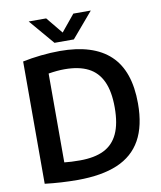

<svg xmlns="http://www.w3.org/2000/svg" viewBox="-101 -1027 933 1114"><g transform="rotate(-10 366.0 -470.5)"><path d="M73 -4.5V-725Q123 -735.5 181 -741.8Q239 -748 293 -748Q489.5 -748 588.2 -655Q687 -562 687 -370Q687 -238.5 640.5 -155.2Q594 -72 500.8 -32.5Q407.5 7 265.5 7Q170 7 73 -4.5ZM550 -370.5Q550 -465 522.5 -524.2Q495 -583.5 440.2 -611.2Q385.5 -639 301 -639Q258.5 -639 206.5 -630.5V-107Q245 -102.5 298.5 -102.5Q384.5 -102.5 439.8 -129.8Q495 -157 522.5 -216Q550 -275 550 -370.5ZM408 -948H511L385 -800H271L145 -948H248L328 -850.5Z"/></g></svg>

Font: Encode Sans SemiBold
Style: Regular
Weight: 600
Designer: Multiple Designers
Foundry: Impallari Type
Version: Version 2.000